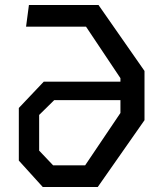

<svg xmlns="http://www.w3.org/2000/svg" viewBox="-20 -750 660 770"><path d="M151.5 0H372L559.5 -268V-465.5L375 -730H96L84.5 -643H325L463 -436.5V-422.5H155.5L55.5 -317V-106ZM137 -146V-289L197.5 -348.5H463V-297L321.5 -87H193Z"/></svg>

Font: Monaspace Krypton
Style: Regular
Weight: 400
Designer: Riley Cran & the Lettermatic Team
Foundry: Lettermatic
Version: Version 1.200 (Monaspace Krypton)